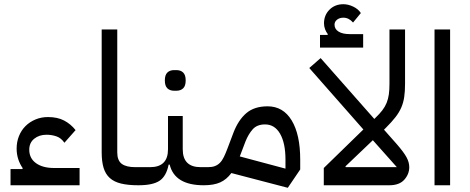

<svg xmlns="http://www.w3.org/2000/svg" viewBox="-20 -880 2233 912"><path d="M30 -77H86L88 -81Q74 -101 66.5 -124.5Q59 -148 59 -174Q59 -206 70 -233.5Q81 -261 101 -281Q121 -301 148.5 -312.5Q176 -324 208 -324Q253 -324 284.5 -307.5Q316 -291 339 -262L286 -202Q270 -225 247.5 -232.5Q225 -240 201 -240Q166 -240 142.5 -221Q119 -202 119 -169Q119 -128 151 -105Q183 -82 237 -82H358V0H30Z M637 0Q589 0 555.5 -8Q522 -16 501.5 -34.5Q481 -53 472 -83Q463 -113 463 -156V-740H537V-156Q537 -118 558 -102Q579 -86 623 -86H658V-20L638 0Z M638 -66 658 -86H693Q778 -86 778 -171V-329H848V-171Q848 -86 933 -86H968V-20L948 0Q810 0 786 -98H781Q770 -43 738 -21.5Q706 0 638 0ZM807 -449Q787 -449 775 -460.5Q763 -472 763 -498Q763 -524 775 -535.5Q787 -547 807 -547H818Q838 -547 850 -535.5Q862 -524 862 -498Q862 -472 850 -460.5Q838 -449 818 -449Z M1079 -58Q1056 -27 1025.5 -13.5Q995 0 948 0V-66L968 -86Q987 -86 1000.5 -91Q1014 -96 1024.5 -106.5Q1035 -117 1043.5 -134.5Q1052 -152 1061 -176L1089 -250Q1112 -310 1150 -342.5Q1188 -375 1251 -375Q1325 -375 1365.5 -308Q1406 -241 1406 -122V-75L1347 12ZM1119 -137 1336 -79V-122Q1336 -200 1310.5 -244.5Q1285 -289 1239 -289Q1201 -289 1180.5 -266Q1160 -243 1146 -208Z M1518 -82 1706 -265 1449 -557 1503 -604 1758 -315 1763 -320Q1783 -339 1796 -356Q1809 -373 1816.5 -391.5Q1824 -410 1827 -431.5Q1830 -453 1830 -482V-740H1904V-482Q1904 -446 1900 -419Q1896 -392 1886 -369Q1876 -346 1858.5 -323.5Q1841 -301 1814 -274L1804 -264L1865 -195Q1898 -157 1911 -133Q1924 -109 1924 -86Q1924 -53 1900.5 -26.5Q1877 0 1829 0H1518ZM1751 -214 1621 -90 1622 -86H1865ZM1500 -714H1536L1537 -718Q1529 -728 1524 -741.5Q1519 -755 1519 -769Q1519 -808 1545 -834Q1571 -860 1611 -860Q1634 -860 1658 -848.5Q1682 -837 1694 -818L1657 -773Q1637 -796 1611 -796Q1593 -796 1581 -786.5Q1569 -777 1569 -763Q1569 -742 1588 -730Q1607 -718 1641 -718H1705V-654H1500Z M2044 -740H2118V0H2044Z"/></svg>

Font: IBM Plex Sans Arabic
Style: Regular
Weight: 400
Designer: Mike Abbink, Paul van der Laan, Pieter van Rosmalen, Wael Morcos, Khajak Apelian
Foundry: Bold Monday
Version: Version 1.1